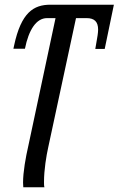

<svg xmlns="http://www.w3.org/2000/svg" viewBox="-20 -556 504 816"><path d="M79 240H169C167 235 167 226 167 218C167 165 177 106 185 70L303 -479H348C381 -479 397 -464 397 -430C397 -416 393 -394 391 -383L385 -348H425L464 -536H194C123 -536 70 -503 40 -363L37 -349H86C102 -429 134 -479 180 -479H216L101 61C89 113 78 175 78 220C78 226 79 234 79 240Z"/></svg>

Font: Noto Serif ExtraCondensed
Style: Italic
Weight: 400
Width: 2
Italic angle: -12°
Designer: Monotype Design Team
Foundry: Monotype Imaging Inc.
Version: Version 2.014